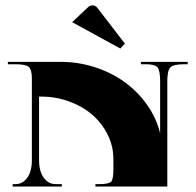

<svg xmlns="http://www.w3.org/2000/svg" viewBox="-20 -680 713 700"><path d="M243 -599.2 301.6 -654.3Q308.1 -660.4 317.3 -660.4Q327.8 -660.4 334.8 -651.7L435.3 -521L418.7 -503.1ZM96.2 -393.4Q96.2 -427.4 84.1 -436.6Q72.1 -445.8 35 -445.8H8.7V-454.5H200.6Q266.2 -454.5 326.9 -434.7Q387.7 -414.8 435.1 -380.2Q482.5 -345.7 516.4 -297.6Q550.3 -249.6 563.8 -194.1V-384.6Q563.8 -421.8 554.6 -433.8Q545.5 -445.8 511.4 -445.8H493.9V-454.5H664.3V-445.8H651.2Q611.5 -445.8 600.7 -433.8Q590 -421.8 590 -384.6V0H327.8V-8.7H340.9Q376.3 -8.7 384.8 -17.3Q393.4 -25.8 393.4 -61.2V-100.5Q393.4 -146.9 372.6 -188.8Q351.8 -230.8 316.7 -261.4Q281.5 -292 232.7 -309.9Q184 -327.8 130.7 -327.8H122.4V-96.2Q122.4 -55.1 139.6 -31.9Q156.9 -8.7 183.6 -8.7H205.4V0H26.2V-8.7H36.7Q62.5 -8.7 79.3 -31.9Q96.2 -55.1 96.2 -96.2Z"/></svg>

Font: Wabroye
Style: Medium
Weight: 500
Designer: gluk
Foundry: gluk
Version: Version 0.14